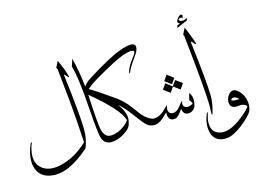

<svg xmlns="http://www.w3.org/2000/svg" viewBox="-141 -1229 2341 1714"><g transform="rotate(-15 1029.5 -372.0)"><path d="M499 -709.5Q546.9 -317.9 546.9 -189Q546.9 -119.6 524.4 -50.3Q519 -34.7 514.6 -25.4Q514.6 -25.4 463.9 17.1Q313.5 132.8 197.8 132.3H185.1Q50.3 124.5 22.9 9.8Q17.1 -15.1 17.6 -43.5Q18.1 -114.7 51.8 -189.9Q57.6 -202.6 62.5 -202.6Q67.4 -202.6 63.5 -191.9Q52.7 -172.9 45.7 -138.4Q38.6 -104 38.6 -80.6Q38.6 3.4 103 44.9Q143.1 69.3 196.8 69.3Q226.1 69.3 255.4 63Q396 32.2 509.8 -76.2Q513.7 -80.1 516.6 -82.5Q516.1 -95.7 513.2 -136Q510.3 -176.3 502.9 -295.9Q495.6 -415.5 458 -771L449.2 -788.1L478 -845.2Q494.6 -809.6 516.6 -753.9Q538.6 -692.9 538.6 -680.2Q538.6 -677.2 537.6 -676.8Q530.8 -678.2 504.9 -710.4H500Z M952.1 -204.6 953.6 -192.4Q953.6 -163.1 940.4 -123.5L939.9 -123Q925.8 -89.8 868.7 -55.2Q810.5 -20.5 754.4 -20Q753.4 -20 752 -20Q694.8 -21 673.3 -74.7Q655.8 -118.7 639.2 -365.7Q619.6 -659.2 586.4 -762.2Q592.3 -779.8 599.6 -801.8Q606.4 -823.7 608.4 -829.6Q640.1 -708 655.8 -556.2Q663.6 -583.5 731.4 -626.5Q937.5 -755.4 1043.5 -793.5Q1104 -815.4 1145.5 -816.4H1151.9Q1186.5 -811.5 1186.5 -784.7Q1186.5 -771.5 1180.2 -752.4Q1176.8 -742.7 1167.5 -727.1Q1166 -724.6 1146.5 -696.8Q1088.9 -616.7 1075.7 -578.1Q1072.3 -568.4 1069.3 -568.4Q1066.9 -568.4 1066.9 -577.6Q1066.9 -583.5 1070.3 -593.8Q1084 -637.2 1135.3 -703.1Q1155.3 -729 1157.2 -736.3Q1159.2 -744.1 1159.2 -746.1Q1158.2 -760.3 1132.8 -760.7Q1104.5 -760.7 1052.2 -742.2Q974.6 -714.4 791.5 -607.4Q750.5 -583.5 730.7 -569.8Q710.9 -556.2 679.7 -529.8Q742.7 -494.6 876 -400.4Q957.5 -346.7 1014.2 -268.1Q1070.8 -189.5 1088.9 -172.9Q1140.1 -126 1176.3 -125Q1184.6 -122.1 1185.1 -101.6Q1185.1 -81.5 1168.9 -70.3Q1164.6 -67.4 1161.1 -67.4Q1124.5 -67.9 1096.7 -92Q1068.8 -116.2 1008.8 -199Q948.7 -281.7 896 -325.2Q946.3 -258.8 952.1 -204.6ZM761.2 -78.1Q831.1 -78.1 899.4 -131.8Q924.8 -152.3 938 -173.3Q910.2 -277.8 662.6 -481.9Q665 -448.7 670.2 -353.3Q675.3 -257.8 683.3 -190.4Q691.4 -123 717.3 -96.2Q734.9 -78.6 761.2 -78.1Z M1457.5 -209Q1451.7 -195.8 1451.7 -185.1Q1451.7 -155.8 1482.4 -148.9Q1485.8 -148.4 1488.3 -147.9H1493.2Q1520 -148.4 1543 -166Q1538.1 -182.6 1521 -201.2L1536.6 -263.2Q1559.6 -237.3 1561 -196.8V-191.9Q1561 -170.9 1553.7 -144Q1545.4 -113.3 1519 -99.1Q1504.4 -90.3 1486.3 -89.4Q1451.7 -89.4 1438 -117.7Q1433.1 -128.9 1432.1 -140.6V-147Q1427.7 -143.1 1418 -127.4Q1386.2 -83 1364.3 -76.2Q1353.5 -73.2 1345.2 -73.2Q1308.1 -73.2 1296.9 -108.4Q1293.9 -119.1 1293.9 -131.1Q1293.9 -143.1 1295.4 -148.9Q1290 -147.9 1264.2 -121.1Q1211.4 -67.9 1161.1 -67.4H1160.2Q1149.9 -69.3 1149.4 -81.5Q1149.4 -105 1167 -120.1Q1172.9 -125 1179.2 -125.5Q1233.9 -125.5 1293.5 -189Q1312 -209 1315.4 -209L1316.4 -208Q1310.1 -188 1309.6 -175.8Q1309.6 -135.3 1344.2 -128.9Q1348.6 -127.9 1352.5 -128.4Q1367.7 -128.4 1384.3 -137.7Q1405.8 -149.9 1439.5 -195.3Q1453.1 -213.4 1457.5 -209ZM1412.1 -357.4 1377.9 -307.6 1318.4 -352.5 1353 -402.8 1411.1 -358.9 1445.8 -408.2 1506.3 -363.8 1471.7 -313.5ZM1443.8 -429.7 1409.2 -378.9 1349.6 -423.8 1384.3 -474.1Z M1691.9 -915.5 1684.6 -895 1584 -851.1 1592.3 -874Q1600.1 -877.9 1618.2 -885.3Q1600.1 -891.6 1598.6 -904.8Q1599.6 -918 1614.7 -936.8Q1629.9 -955.6 1644.5 -958.5H1647Q1658.2 -956.5 1658.2 -946.3L1651.9 -919.4L1647.5 -929.2Q1642.1 -933.6 1636.2 -933.1Q1626.5 -933.1 1614.3 -921.4Q1619.6 -902.8 1646 -902.3Q1659.2 -902.8 1672.6 -908.2Q1686 -913.6 1691.9 -915.5ZM1681.2 -37.1 1683.6 -97.2Q1683.6 -244.1 1627 -764.6L1620.1 -779.8L1648.9 -837.9Q1654.8 -824.7 1668 -793Q1710.4 -687.5 1711.4 -672.9Q1710.4 -669.4 1709.5 -668.9Q1701.2 -670.4 1675.8 -700.7L1670.9 -701.7L1668.9 -699.2Q1716.8 -307.6 1716.8 -181.2Q1716.3 -120.6 1693.8 -43.5Q1688.5 -25.9 1688.5 -25.4H1686.5Q1681.2 -27.8 1681.2 -37.1Z M1957 -40.5 1915 -37.6Q1858.4 -36.1 1854.5 -90.8V-97.7Q1857.9 -143.6 1888.7 -170.9Q1904.8 -185.1 1921.9 -184.6Q1943.8 -184.6 1967.8 -162.6Q2024.9 -108.4 2024.9 -27.8Q2024.9 -2 2015.6 25.9Q2004.4 55.7 1945.3 108.4Q1857.4 186.5 1789.1 207Q1767.6 213.4 1743.7 213.4Q1666 213.4 1634.3 154.3Q1615.7 119.6 1616 68.1Q1616.2 16.6 1639.2 -40.5Q1641.1 -45.4 1644 -51.3Q1647.9 -58.1 1650.4 -55.7Q1650.9 -55.2 1651.4 -52.7Q1651.4 -45.9 1644.5 -23.4Q1635.7 5.9 1634.3 30.8V38.1Q1634.3 102.5 1671.4 130.4Q1699.7 151.9 1744.1 151.9Q1828.6 151.9 1949.7 48.3Q1990.2 13.7 2009.3 -14.6Q2008.3 -17.1 2005.4 -20.5Q1985.4 -40 1957 -40.5ZM1918 -94.7 1951.7 -95.7H1958Q1926.8 -122.6 1910.6 -122.6H1910.2Q1893.1 -122.1 1882.8 -106.9Q1891.6 -94.7 1918 -94.7Z"/></g></svg>

Font: AMoshref-Thulth
Style: Regular
Weight: 400
Designer: Ali Moshref
Foundry: Ali Moshref
Version: Version 0.1